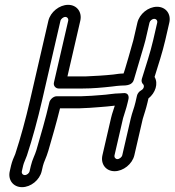

<svg xmlns="http://www.w3.org/2000/svg" viewBox="-20 -688 722 794"><path d="M520.5 -197 485.6 -46C483.8 -38.3 473.9 -30 465.4 -30C457.6 -30 451.6 -37.4 453.6 -46L489 -199.3C495.7 -222.8 501.6 -236.6 508.2 -265L511.2 -278C513.5 -287.9 511.8 -306 488.4 -302.8C484.9 -302.3 481 -302 476.7 -302C451 -302 422.9 -296.1 399.8 -295C386.9 -294.3 371.9 -293.2 358.6 -291.9L317.4 -290H215C199.8 -290 186.7 -275.7 184.2 -265C168.5 -197 149 -131.1 130.6 -67.4C125.1 -47.8 113.8 -29.4 107.5 -2L102.4 20C100.4 28.6 91.3 36 82.7 36C74.1 36 68.4 28.6 70.4 20L75.9 -4C78.5 -15.4 86.5 -30.5 91.2 -44.5C114.3 -114.5 135.8 -194.1 153.6 -271L230 -602C231.8 -609.7 241.7 -618 250.2 -618C258 -618 264 -610.6 262 -602L203.1 -347C199.6 -331.9 211.6 -322 222.3 -322H322.3C363.1 -322 402.3 -325.7 443.5 -330.2C457.2 -332.2 469.8 -333.4 479.8 -334C505 -334.1 527.1 -335.8 533.7 -358.4C547.7 -406 561.5 -453.6 574.9 -498C577.3 -505.5 579.7 -514.1 581.5 -522L598.1 -594C600.1 -602.6 609.2 -610 617.8 -610C626.4 -610 632.1 -602.6 630.1 -594L613.5 -522C601.6 -470.4 583.5 -416.7 566.6 -361.9C564 -353.4 566.1 -344.9 571.5 -340C577.8 -334.2 576 -320.9 563.7 -314.4C554.8 -309.7 548.3 -300.2 546.6 -293L540.2 -265C534.3 -239.5 526.7 -223.9 520.5 -197ZM490.7 -384C477 -384 464.5 -382.1 448.4 -379.8C411.3 -375.8 374.5 -373.9 333.3 -372H258.9L312 -602C320.3 -637.8 298.1 -668 261.7 -668C226.1 -668 188.5 -638.7 180 -602L103.6 -271C86.3 -196 65.4 -118.9 43.1 -51C36.9 -37.5 29.7 -20.2 25.9 -4L20.4 20C12 56.3 34.8 86 71.1 86C107.5 86 144 56.4 152.4 20L157.5 -2C161.2 -18.3 171.9 -36.6 179.9 -64.6C196 -120.3 213.2 -178.7 228.2 -240H306.4C306.7 -240 307.2 -240 307.6 -240L350.1 -242C364.2 -242.7 378.2 -244.4 390.8 -245C412.9 -246.1 433.2 -249 454.7 -251.1C450.4 -235.4 444 -221.1 439.2 -200L403.6 -46C395.3 -10.2 417.5 20 453.9 20C489.5 20 527.1 -9.3 535.6 -46L570.3 -196.2C576.9 -218.5 583.7 -236.9 590.2 -265L593.8 -280.8C623 -303.8 635.5 -342.9 619.2 -369.8C634.4 -418.5 651.7 -470.9 663.5 -522L680.1 -594C688.5 -630.4 665.7 -660 629.4 -660C593 -660 556.5 -630.4 548.1 -594L531.5 -522C530.1 -515.9 492.7 -384 490.7 -384Z"/></svg>

Font: HoneyBee
Style: StrIt
Weight: 700
Foundry: Cannot Into Space Fonts
Version: Version 0.89